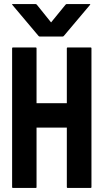

<svg xmlns="http://www.w3.org/2000/svg" viewBox="-20 -931 515 951"><path d="M44 0Q40 0 40 -4V-692Q40 -696 44 -696H157Q161 -696 161 -692V-420H311V-692Q311 -696 315 -696H429Q433 -696 433 -692V-4Q433 0 429 0H315Q311 0 311 -4V-299H161V-4Q161 0 158 0ZM41 -907Q38 -911 43 -911H156Q160 -911 163 -907L233 -820L304 -907Q307 -911 311 -911H424Q429 -911 426 -907L297 -754Q294 -750 290 -750H177Q173 -750 170 -754Z"/></svg>

Font: AL Dynamic
Style: Regular
Weight: 400
Version: Version 1.000; ttfautohint (v1.8.2) -l 8 -r 50 -G 200 -x 14 